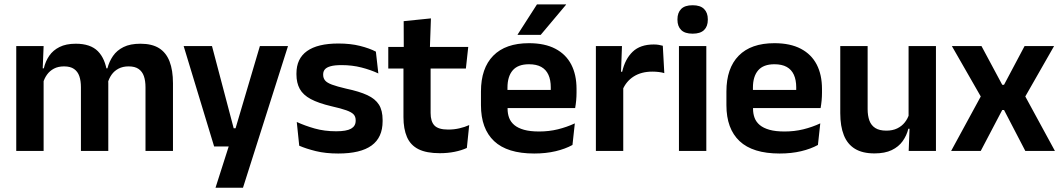

<svg xmlns="http://www.w3.org/2000/svg" viewBox="-20 -706 4969 898"><path d="M660.5 0V-298Q660.5 -328 653 -349.8Q645.5 -371.5 628.2 -383.5Q611 -395.5 581.5 -395.5Q554.5 -395.5 534.5 -385Q514.5 -374.5 502 -356.8Q489.5 -339 483.5 -316.5L469.5 -386.5H482.5Q490.5 -418 508.5 -444.2Q526.5 -470.5 557.8 -486Q589 -501.5 637 -501.5Q690.5 -501.5 723.8 -480.8Q757 -460 773 -418.8Q789 -377.5 789 -316.5V0ZM56 0V-490.5H184L179 -366L184 -360.5V0ZM358.5 0V-298Q358.5 -328 351 -349.8Q343.5 -371.5 326.2 -383.5Q309 -395.5 279.5 -395.5Q252 -395.5 232.2 -385Q212.5 -374.5 199.8 -356.8Q187 -339 181 -316.5L161 -386.5H185Q192.5 -419 210.2 -445Q228 -471 258.5 -486.2Q289 -501.5 334.5 -501.5Q403 -501.5 437.8 -466.5Q472.5 -431.5 481.5 -364.5Q483.5 -354.5 485 -341.2Q486.5 -328 486.5 -316.5V0Z M1141.5 -106 1073 -76.5 1195.5 -490.5H1327L1116.5 172H988L1065 -69L1124.5 -21H981.5L839 -490.5H971.5L1073 -106Z M1562 12Q1503 12 1457.2 0.8Q1411.5 -10.5 1379.5 -24.5L1368 -135.5Q1406 -118 1451.8 -105Q1497.5 -92 1552.5 -92Q1600.5 -92 1622 -104.2Q1643.5 -116.5 1643.5 -141V-144Q1643.5 -160.5 1633.8 -171Q1624 -181.5 1599.5 -190.2Q1575 -199 1530.5 -209Q1469 -223.5 1433.2 -242.8Q1397.5 -262 1382 -290.2Q1366.5 -318.5 1366.5 -358V-362.5Q1366.5 -432 1416 -467.2Q1465.5 -502.5 1562.5 -502.5Q1620 -502.5 1664.2 -491.2Q1708.5 -480 1738 -464.5L1749.5 -362.5Q1714.5 -379 1671 -390.2Q1627.5 -401.5 1577.5 -401.5Q1545 -401.5 1526.2 -396.2Q1507.5 -391 1499.5 -381.5Q1491.5 -372 1491.5 -358.5V-356Q1491.5 -341 1500.2 -330Q1509 -319 1532.5 -310.2Q1556 -301.5 1598.5 -291.5Q1660.5 -278.5 1698 -261Q1735.5 -243.5 1752.5 -216.2Q1769.5 -189 1769.5 -145V-139Q1769.5 -63 1718 -25.5Q1666.5 12 1562 12Z M2037 10.5Q1974.5 10.5 1937.2 -8.2Q1900 -27 1883.5 -65Q1867 -103 1867 -158.5V-444.5H1994V-177.5Q1994 -137.5 2012.2 -118.8Q2030.5 -100 2076.5 -100Q2103.5 -100 2128.5 -105.8Q2153.5 -111.5 2174.5 -121L2163.5 -14Q2138.5 -2.5 2106.2 4Q2074 10.5 2037 10.5ZM1796 -385.5V-486.5H2170L2159 -385.5ZM1868.5 -477 1868 -607 1995.5 -620 1990.5 -477Z M2478.5 12Q2352.5 12 2291 -46Q2229.5 -104 2229.5 -214V-278Q2229.5 -387 2287 -445.5Q2344.5 -504 2454 -504Q2528 -504 2577.5 -478Q2627 -452 2651.8 -404.2Q2676.5 -356.5 2676.5 -290V-272.5Q2676.5 -254.5 2674.8 -235.8Q2673 -217 2670 -200.5H2554Q2555.5 -228 2555.8 -252.8Q2556 -277.5 2556 -297.5Q2556 -332 2545 -356.2Q2534 -380.5 2511.5 -393Q2489 -405.5 2454 -405.5Q2402.5 -405.5 2378 -377Q2353.5 -348.5 2353.5 -296V-250.5L2354 -236V-197.5Q2354 -174.5 2361.2 -155Q2368.5 -135.5 2385.5 -121.2Q2402.5 -107 2430.8 -99Q2459 -91 2501.5 -91Q2547.5 -91 2589.2 -101.2Q2631 -111.5 2668.5 -129L2657.5 -28Q2624 -9.5 2578.8 1.2Q2533.5 12 2478.5 12ZM2297.5 -200.5V-285.5H2644V-200.5ZM2491.5 -685.5H2627.5V-684L2509 -543H2401V-544.5Z M2891.5 -285 2859 -370.5H2890Q2903.5 -430 2939 -464Q2974.5 -498 3037.5 -498Q3050.5 -498 3061 -496.2Q3071.5 -494.5 3080 -492L3087 -364Q3076 -367.5 3061.5 -369.2Q3047 -371 3031 -371Q2980 -371 2944.2 -348.5Q2908.5 -326 2891.5 -285ZM2767 0V-490.5H2889L2883.5 -340L2895 -335.5V0Z M3155.5 0V-490.5H3283.5V0ZM3219.5 -548.5Q3183 -548.5 3165.8 -565.8Q3148.5 -583 3148.5 -613.5V-616Q3148.5 -646.5 3165.8 -664Q3183 -681.5 3219.5 -681.5Q3255.5 -681.5 3273 -664Q3290.5 -646.5 3290.5 -616V-613.5Q3290.5 -582.5 3273 -565.5Q3255.5 -548.5 3219.5 -548.5Z M3626.5 12Q3500.5 12 3439 -46Q3377.5 -104 3377.5 -214V-278Q3377.5 -387 3435 -445.5Q3492.5 -504 3602 -504Q3676 -504 3725.5 -478Q3775 -452 3799.8 -404.2Q3824.5 -356.5 3824.5 -290V-272.5Q3824.5 -254.5 3822.8 -235.8Q3821 -217 3818 -200.5H3702Q3703.5 -228 3703.8 -252.8Q3704 -277.5 3704 -297.5Q3704 -332 3693 -356.2Q3682 -380.5 3659.5 -393Q3637 -405.5 3602 -405.5Q3550.5 -405.5 3526 -377Q3501.5 -348.5 3501.5 -296V-250.5L3502 -236V-197.5Q3502 -174.5 3509.2 -155Q3516.5 -135.5 3533.5 -121.2Q3550.5 -107 3578.8 -99Q3607 -91 3649.5 -91Q3695.5 -91 3737.2 -101.2Q3779 -111.5 3816.5 -129L3805.5 -28Q3772 -9.5 3726.8 1.2Q3681.5 12 3626.5 12ZM3445.5 -200.5V-285.5H3792V-200.5Z M4038 -490.5V-195.5Q4038 -165 4046.2 -142.2Q4054.5 -119.5 4073.8 -107.2Q4093 -95 4125.5 -95Q4155 -95 4176.5 -105.5Q4198 -116 4212 -133.8Q4226 -151.5 4232.5 -173.5L4252.5 -104H4228.5Q4220.5 -72 4201.8 -45.8Q4183 -19.5 4150.8 -4Q4118.5 11.5 4070 11.5Q4014 11.5 3978.8 -10Q3943.5 -31.5 3926.8 -73.5Q3910 -115.5 3910 -177V-490.5ZM4357.5 -490.5V0H4230L4234.5 -119L4229.5 -129.5V-490.5Z M4428.5 0 4577 -273V-237.5L4432 -490.5H4570.5L4667.5 -309.5H4676L4772 -490.5H4910L4765.5 -237.5V-273L4914 0H4775.5L4676 -191.5H4667.5L4567 0Z"/></svg>

Font: Anek Gujarati SemiBold
Style: Regular
Weight: 600
Designer: Mrunmayee Ghaisas (Gujarati), Yesha Goshar (Latin)
Foundry: Ek Type
Version: Version 1.003